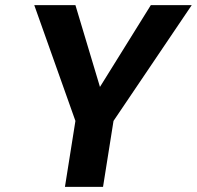

<svg xmlns="http://www.w3.org/2000/svg" viewBox="-20 -731 770 751"><path d="M114 -711 275 -258 234 0H383L424 -258L730 -711H570L371 -391L275 -711Z"/></svg>

Font: Aerodynamic
Style: Obl
Weight: 500
Designer: Google
Version: Version 2.000980; 2014